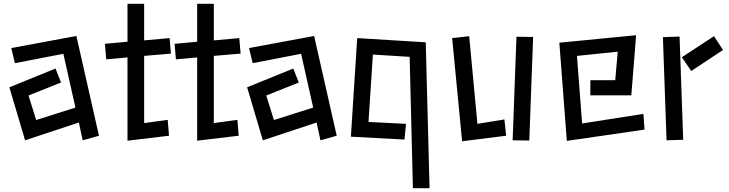

<svg xmlns="http://www.w3.org/2000/svg" viewBox="-20 -709 3807 1003"><path d="M392 -69 111 24 29 -253 270 -351 299 -278 129 -210 169 -82 374 -147 311 -428 58 -379 39 -458 379 -521 497 0 412 24Z M646 -409 535 -399 528 -480 646 -491V-689H733V-498L866 -510L873 -429L733 -417V-66L856 -83L863 0L646 26Z M1010 -409 899 -399 892 -480 1010 -491V-689H1097V-498L1230 -510L1237 -429L1097 -417V-66L1220 -83L1227 0L1010 26Z M1634 -69 1353 24 1271 -253 1512 -351 1541 -278 1371 -210 1411 -82 1616 -147 1553 -428 1300 -379 1281 -458 1621 -521 1739 0 1654 24Z M2120 -412 1928 -424 1905 -72 2101 -62 2093 20 1813 5 1846 -510 2204 -488 2224 274H2137Z M2342 -510 2431 -520 2474 -62 2615 -85 2624 0 2394 29ZM2678 -517 2765 -516 2745 25 2658 24Z M2902 -486 3303 -525 3278 -211H3064V-290H3194L3207 -439L2994 -417L3021 -64L3341 -114L3347 -32L2941 27Z M3542 -410 3710 -520 3757 -448 3591 -338ZM3443 -515 3530 -518 3549 21 3462 24Z"/></svg>

Font: Stick
Style: Regular
Weight: 400
Designer: Fontworks Inc.
Foundry: Fontworks Inc.
Version: Version 1.100